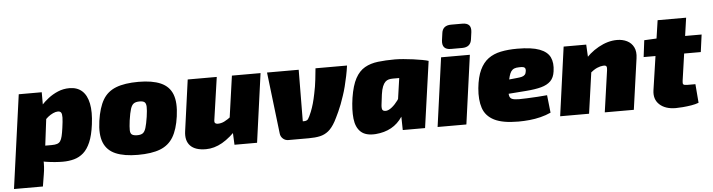

<svg xmlns="http://www.w3.org/2000/svg" viewBox="-74 -969 5156 1389"><g transform="rotate(-5 2504.5 -274.5)"><path d="M440 -512Q497 -512 532 -480.5Q567 -449 579.5 -388Q592 -327 580 -236Q570 -158 549 -109Q528 -60 498 -33.5Q468 -7 430 3.5Q392 14 347 14Q323 14 290.5 11.5Q258 9 223.5 3.5Q189 -2 159.5 -11.5Q130 -21 112 -35L132 -113Q167 -113 197.5 -113Q228 -113 277 -113Q302 -113 317 -118Q332 -123 340.5 -135.5Q349 -148 354.5 -171Q360 -194 365 -230Q372 -279 372.5 -305Q373 -331 366 -341Q359 -351 343 -351Q327 -351 307.5 -342Q288 -333 270 -318.5Q252 -304 240 -287L202 -367Q212 -382 233.5 -406Q255 -430 286.5 -454.5Q318 -479 357 -495.5Q396 -512 440 -512ZM239 -500V-374L261 -358L220 -27L209 -11Q210 14 208.5 39.5Q207 65 202 94L188 180H-22L72 -500Z M942 -514Q1042 -514 1103.5 -487Q1165 -460 1188 -400.5Q1211 -341 1197 -241Q1184 -147 1150.5 -91.5Q1117 -36 1055 -12Q993 12 893 12Q794 12 732 -14.5Q670 -41 646 -100Q622 -159 636 -257Q650 -353 683 -409Q716 -465 779 -489.5Q842 -514 942 -514ZM938 -372Q911 -372 896 -362Q881 -352 872 -324Q863 -296 855 -241Q849 -195 849.5 -171Q850 -147 862.5 -138.5Q875 -130 901 -130Q927 -130 941 -140Q955 -150 963.5 -177.5Q972 -205 980 -257Q987 -305 986 -329.5Q985 -354 974 -363Q963 -372 938 -372Z M1510 -500 1465 -189Q1463 -173 1470 -167.5Q1477 -162 1488 -162Q1512 -162 1535 -173Q1558 -184 1595 -212L1631 -126Q1565 -53 1506 -19.5Q1447 14 1387 14Q1309 14 1273.5 -23.5Q1238 -61 1248 -130L1299 -500ZM1828 -500 1759 0H1595L1589 -134L1570 -146L1620 -500Z M2456 -500Q2451 -463 2443 -424.5Q2435 -386 2426 -350.5Q2417 -315 2407 -286Q2386 -221 2364 -173.5Q2342 -126 2330 -104Q2305 -59 2277.5 -37Q2250 -15 2216 -7.5Q2182 0 2135 0H1987Q1963 0 1946.5 -15.5Q1930 -31 1928 -53L1875 -500H2105L2102 -126H2111Q2132 -126 2141 -138.5Q2150 -151 2166 -190Q2177 -218 2185.5 -248Q2194 -278 2202 -318Q2213 -369 2218.5 -419Q2224 -469 2227 -500Z M2804 -514Q2830 -514 2865.5 -511Q2901 -508 2937.5 -503Q2974 -498 3003.5 -492.5Q3033 -487 3047 -482L2884 -376Q2859 -377 2836 -377Q2813 -377 2778 -377Q2762 -377 2748 -373.5Q2734 -370 2723 -359.5Q2712 -349 2703 -327.5Q2694 -306 2689 -270Q2682 -219 2679.5 -192.5Q2677 -166 2684 -157Q2691 -148 2710 -149Q2729 -151 2752 -169.5Q2775 -188 2796 -216.5Q2817 -245 2830 -277L2864 -221Q2849 -148 2815.5 -97.5Q2782 -47 2733 -20Q2684 7 2620 12Q2548 17 2512 -16Q2476 -49 2469 -113Q2462 -177 2475 -264Q2489 -353 2516.5 -403.5Q2544 -454 2585.5 -477.5Q2627 -501 2682 -507.5Q2737 -514 2804 -514ZM2842 -500 3047 -482 2979 0H2817L2815 -109L2788 -125Z M3348 -500 3279 0H3070L3139 -500ZM3313 -729Q3347 -729 3362 -713Q3377 -697 3373 -663L3366 -612Q3359 -554 3297 -554H3215Q3149 -554 3156 -620L3163 -671Q3169 -729 3232 -729Z M3693 -514Q3797 -514 3854 -492.5Q3911 -471 3930.5 -430Q3950 -389 3941 -328Q3935 -283 3910 -258Q3885 -233 3840.5 -221Q3796 -209 3728 -204L3462 -184L3475 -283L3673 -303Q3694 -305 3708 -308.5Q3722 -312 3730.5 -321Q3739 -330 3741 -349Q3742 -360 3739 -367Q3736 -374 3726 -377Q3716 -380 3695 -379Q3674 -379 3660 -373.5Q3646 -368 3637 -355.5Q3628 -343 3621.5 -320Q3615 -297 3609 -261Q3601 -212 3603.5 -188Q3606 -164 3623 -156.5Q3640 -149 3674 -149Q3695 -149 3731.5 -150.5Q3768 -152 3808.5 -154.5Q3849 -157 3879 -160L3893 -32Q3858 -16 3818 -6Q3778 4 3737 8Q3696 12 3656 12Q3542 12 3481 -19Q3420 -50 3400 -109.5Q3380 -169 3388 -254Q3396 -334 3420 -385Q3444 -436 3482 -464Q3520 -492 3573 -503Q3626 -514 3693 -514Z M4417 -514Q4458 -514 4490 -498Q4522 -482 4538 -450Q4554 -418 4547 -370L4495 0H4284L4327 -302Q4330 -322 4325 -330.5Q4320 -339 4300 -337Q4282 -336 4258 -326Q4234 -316 4199 -287L4164 -374Q4214 -438 4282.5 -476Q4351 -514 4417 -514ZM4193 -500 4200 -366 4220 -354 4170 0H3960L4029 -500Z M4930 -631 4865 -178Q4862 -159 4867.5 -152.5Q4873 -146 4896 -146H4955L4966 -10Q4943 -1 4912 4Q4881 9 4850.5 11.5Q4820 14 4799 14Q4723 14 4681 -25Q4639 -64 4649 -130L4723 -631ZM5031 -500 5014 -374H4599L4614 -495L4711 -500Z"/></g></svg>

Font: Exo 2 Black
Style: Italic
Weight: 900
Italic angle: -8°
Designer: Natanael Gama
Foundry: Natanael Gama
Version: Version 2.010